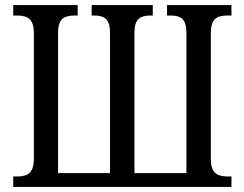

<svg xmlns="http://www.w3.org/2000/svg" viewBox="-20 -734 960 754"><path d="M32 0V-41H48Q67 -41 81.5 -46Q96 -51 104.5 -66.5Q113 -82 113 -111V-604Q113 -633 104.5 -648Q96 -663 81.5 -668Q67 -673 48 -673H32V-714H285V-673H272Q253 -673 238.5 -668Q224 -663 216 -648Q208 -633 208 -604V-54H412V-605Q412 -633 404.5 -647.5Q397 -662 383.5 -667.5Q370 -673 351 -673H340V-714H580V-673H569Q551 -673 537 -667.5Q523 -662 515.5 -647.5Q508 -633 508 -604V-54H712V-604Q712 -633 704.5 -648Q697 -663 683 -668Q669 -673 649 -673H636V-714H889V-673H872Q853 -673 838.5 -668Q824 -663 816 -648Q808 -633 808 -604V-109Q808 -81 816.5 -66Q825 -51 840.5 -46Q856 -41 874 -41H889V0Z"/></svg>

Font: Noto Serif Condensed
Style: Regular
Weight: 400
Width: 3
Designer: Monotype Design Team
Foundry: Monotype Imaging Inc.
Version: Version 2.015